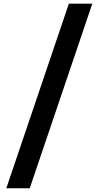

<svg xmlns="http://www.w3.org/2000/svg" viewBox="-20 -805 550 1040"><path d="M14.2 214.8 353 -785.2H480L141.1 214.8Z"/></svg>

Font: Mattone
Style: Regular
Weight: 400
Width: 6
Designer: Nunzio Mazzaferro
Foundry: Collletttivo
Version: Version 2.000;Glyphs 3.2 (3217)